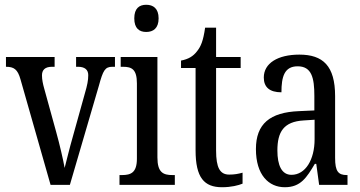

<svg xmlns="http://www.w3.org/2000/svg" viewBox="-20 -775 1509 805"><path d="M66 -442 192 0H273L395 -417C412 -479 420 -495 451 -495H462V-536H299V-495H307C335 -495 350 -483 350 -460C350 -438 346 -418 336 -384L287 -208C270 -149 258 -97 251 -71C245 -105 230 -170 216 -220L165 -405C160 -423 156 -441 156 -459C156 -481 168 -495 198 -495H209V-536H5V-495C38 -495 54 -485 66 -442Z M593 -641C622 -641 645 -656 645 -698C645 -740 622 -755 593 -755C564 -755 543 -740 543 -698C543 -656 564 -641 593 -641ZM481 0H713V-41H703C664 -41 640 -52 640 -115V-536H486V-495H496C533 -495 554 -484 554 -425V-110C554 -51 529 -41 491 -41H481Z M911 10C950 10 980 2 997 -5V-51C979 -46 963 -43 941 -43C902 -43 886 -72 886 -144V-490H989V-536H886V-659H840C832 -603 822 -580 806 -560C790 -539 770 -527 739 -521V-490H800V-145C800 -30 836 10 911 10Z M1174 10C1241 10 1266 -31 1300 -88H1306L1318 0H1437V-41H1434C1398 -41 1385 -57 1385 -113V-372C1385 -499 1334 -546 1235 -546C1145 -546 1086 -510 1086 -450C1086 -409 1111 -388 1160 -388C1160 -453 1172 -497 1228 -497C1287 -497 1298 -448 1298 -373V-312L1233 -309C1112 -304 1053 -256 1053 -150C1053 -41 1107 10 1174 10ZM1202 -42C1161 -42 1143 -82 1143 -144C1143 -223 1170 -265 1253 -270L1299 -273V-191C1299 -106 1261 -42 1202 -42Z"/></svg>

Font: Noto Serif Lao ExtCond
Style: Regular
Weight: 400
Width: 2
Designer: Monotype Design Team
Foundry: Monotype Imaging Inc.
Version: Version 2.004